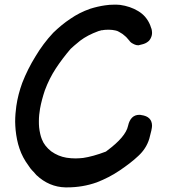

<svg xmlns="http://www.w3.org/2000/svg" viewBox="-20 -768 772 822"><path d="M116.2 -40C120.1 -36.1 127 -29.3 135.7 -18.6C171.9 15.6 213.9 33.2 259.8 34.2H267.6C311.5 34.2 353.5 27.3 394.5 12.7C429.7 -1 461.9 -17.6 492.2 -38.1C522.5 -58.6 549.8 -79.1 572.3 -100.6C594.7 -121.1 610.4 -145.5 619.1 -173.8C627 -202.1 630.9 -220.7 630.9 -229.5C630.9 -255.9 615.2 -271.5 585 -275.4C582 -276.4 579.1 -276.4 576.2 -276.4C551.8 -276.4 535.2 -260.7 528.3 -229.5C521.5 -197.3 491.2 -162.1 438.5 -123C437.5 -122.1 435.5 -120.1 433.6 -119.1C395.5 -104.5 362.3 -95.7 335.9 -91.8C325.2 -90.8 314.5 -89.8 303.7 -89.8C291 -89.8 277.3 -90.8 264.6 -92.8C241.2 -96.7 219.7 -105.5 199.2 -120.1C180.7 -134.8 167 -151.4 159.2 -171.9C156.2 -178.7 154.3 -186.5 152.3 -194.3C150.4 -203.1 148.4 -212.9 147.5 -222.7C146.5 -231.4 146.5 -241.2 146.5 -250C146.5 -267.6 148.4 -285.2 151.4 -302.7C156.2 -329.1 163.1 -354.5 171.9 -380.9C184.6 -415 200.2 -446.3 218.8 -474.6C237.3 -502.9 258.8 -531.2 282.2 -558.6C289.1 -565.4 302.7 -577.1 323.2 -593.8C343.8 -609.4 369.1 -623 401.4 -634.8C405.3 -635.7 409.2 -636.7 412.1 -637.7C414.1 -638.7 416 -638.7 417 -638.7H420.9C421.9 -639.6 422.9 -639.6 423.8 -639.6C429.7 -640.6 435.5 -640.6 440.4 -640.6H449.2C457 -640.6 464.8 -639.6 473.6 -637.7C479.5 -636.7 484.4 -634.8 489.3 -631.8L503.9 -623C507.8 -620.1 511.7 -617.2 514.6 -614.3C518.6 -611.3 522.5 -607.4 525.4 -603.5C527.3 -601.6 529.3 -599.6 531.2 -596.7C533.2 -594.7 535.2 -592.8 536.1 -590.8C541 -585 547.9 -581.1 554.7 -578.1C560.5 -575.2 566.4 -574.2 571.3 -574.2C573.2 -574.2 575.2 -574.2 577.1 -575.2L588.9 -578.1C591.8 -579.1 593.8 -579.1 595.7 -580.1C604.5 -583 612.3 -587.9 618.2 -593.8C624 -600.6 627.9 -608.4 629.9 -617.2C630.9 -621.1 630.9 -625 630.9 -628.9C630.9 -633.8 629.9 -638.7 628.9 -643.6C627.9 -646.5 627 -648.4 626 -651.4L623 -660.2C612.3 -686.5 594.7 -707 571.3 -720.7C548.8 -734.4 522.5 -743.2 494.1 -747.1C485.4 -748 476.6 -748 467.8 -748C455.1 -748 442.4 -747.1 429.7 -745.1C409.2 -742.2 387.7 -737.3 366.2 -730.5C335 -719.7 306.6 -705.1 281.2 -687.5C255.9 -670.9 231.4 -650.4 208 -627.9C178.7 -596.7 153.3 -562.5 131.8 -526.4C109.4 -490.2 90.8 -453.1 75.2 -413.1C63.5 -380.9 54.7 -347.7 49.8 -313.5C46.9 -292 44.9 -269.5 44.9 -247.1C44.9 -235.4 45.9 -223.6 46.9 -210.9C49.8 -183.6 54.7 -157.2 63.5 -131.8C72.3 -105.5 85 -82 101.6 -59.6C107.4 -50.8 112.3 -43.9 116.2 -40Z"/></svg>

Font: Citrustime FakeCyr
Style: Regular
Weight: 400
Version: Version 1.1